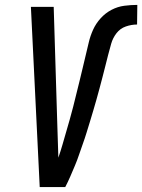

<svg xmlns="http://www.w3.org/2000/svg" viewBox="-20 -763 580 783"><path d="M142 0 130 -245 106 -735H199L214 -245Q215 -214 216 -182.5Q217 -151 218 -120Q227 -146 234.5 -172Q242 -198 249.5 -224Q257 -250 264.5 -276Q272 -302 278.5 -328Q285 -354 291.5 -380.5Q298 -407 304.5 -433Q311 -459 317 -485Q323 -511 329.5 -537.5Q336 -564 342 -590Q348 -616 359.5 -641.5Q371 -667 390.5 -688.5Q410 -710 435 -723Q460 -736 487 -739.5Q514 -743 540 -743L539 -663Q516 -663 493 -655Q470 -647 455 -627.5Q440 -608 433.5 -585Q427 -562 421 -539Q415 -516 409.5 -493.5Q404 -471 398 -448.5Q392 -426 386 -403Q380 -380 373.5 -357.5Q367 -335 360.5 -312.5Q354 -290 347 -267.5Q340 -245 333 -222Q326 -199 318 -177Q310 -155 302.5 -132.5Q295 -110 285.5 -87.5Q276 -65 266.5 -43Q257 -21 246 0Z"/></svg>

Font: Iosevka SS18 Medium
Style: Italic
Weight: 500
Italic angle: -9°
Monospace: yes
Designer: Belleve Invis
Foundry: Belleve Invis
Version: Version 25.1.1; ttfautohint (v1.8.4)